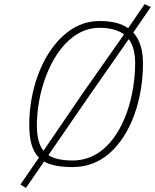

<svg xmlns="http://www.w3.org/2000/svg" viewBox="-20 -803 752 932"><path d="M333 -24C281 -24 243 -32 215 -50L409 -332L605 -613C626 -585 636 -546 636 -496C636 -343 585 -156 469 -69C431 -41 386 -24 333 -24ZM191 -71C169 -99 159 -139 159 -196C159 -344 218 -538 336 -625C373 -652 415 -668 463 -668C514 -668 554 -657 582 -636L380 -348L191 -71ZM194 -19C227 0 273 8 333 8C401 8 459 -15 507 -55C619 -150 674 -326 674 -495C674 -562 658 -611 627 -645L712 -769L682 -783L602 -666C568 -690 522 -701 463 -701C393 -701 333 -673 283 -626C179 -529 122 -360 122 -197C122 -122 136 -71 169 -38L79 93L106 109Z"/></svg>

Font: RazerF5 Thin
Style: Italic
Weight: 250
Foundry: Razer Inc.
Version: Version 2